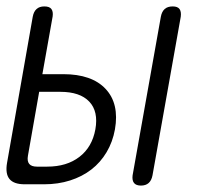

<svg xmlns="http://www.w3.org/2000/svg" viewBox="-20 -574 640 598"><path d="M112 -343H177Q266 -343 309 -297Q352 -251 338 -171Q331 -132 312 -100Q293 -68 264.5 -46Q236 -24 198.5 -12Q161 0 117 0H57Q23 0 9.5 -16.5Q-4 -33 2 -67L82 -522Q85 -538 94 -546Q103 -554 118 -554Q134 -554 140 -546Q146 -538 144 -523ZM67 -89Q64 -72 71 -63.5Q78 -55 95 -55H127Q188 -55 227.5 -85.5Q267 -116 277 -171Q287 -227 258 -257.5Q229 -288 168 -288H102ZM455 -28Q452 -12 443 -4Q434 4 419 4Q404 4 397.5 -4Q391 -12 393 -28L481 -522Q484 -538 493 -546Q502 -554 518 -554Q533 -554 539 -546Q545 -538 543 -522Z"/></svg>

Font: Maple Mono ExtraLight
Style: Italic
Weight: 275
Italic angle: -10°
Monospace: yes
Designer: subframe7536
Version: Version 7.000